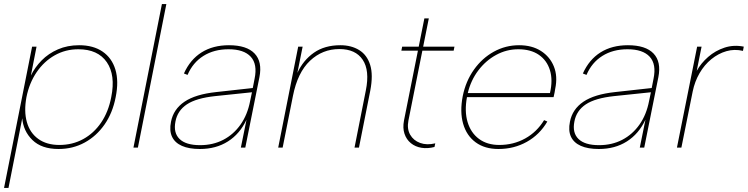

<svg xmlns="http://www.w3.org/2000/svg" viewBox="-24 -731 3704 951"><path d="M86 -147 87 -149 18 200H-4L135 -500H157L129 -357Q149 -398 182.5 -432Q216 -466 263 -486.5Q310 -507 368 -507Q438 -507 484 -475.5Q530 -444 547.5 -386.5Q565 -329 549 -250Q534 -172 494 -114.5Q454 -57 395.5 -25Q337 7 266 7Q182 7 136.5 -37.5Q91 -82 86 -147ZM527 -250Q549 -359 505 -423Q461 -487 364 -487Q300 -487 247 -457Q194 -427 157.5 -373.5Q121 -320 107 -250Q94 -180 109 -126.5Q124 -73 165.5 -43Q207 -13 270 -13Q335 -13 388 -42Q441 -71 477 -124Q513 -177 527 -250Z M778 -711H800L659 0H637Z M1169 0 1197 -138Q1164 -68 1105 -30.5Q1046 7 966 7Q912 7 877 -8.5Q842 -24 828 -54Q814 -84 823 -128Q835 -190 889.5 -227Q944 -264 1047 -275L1228 -295L1237 -341Q1252 -413 1218 -450Q1184 -487 1108 -487Q1036 -487 983.5 -454Q931 -421 905 -360L887 -367Q918 -436 974.5 -471.5Q1031 -507 1110 -507Q1198 -507 1237 -466Q1276 -425 1261 -349L1191 0ZM1224 -274 1042 -255Q948 -245 901.5 -214Q855 -183 845 -129Q834 -73 865.5 -42.5Q897 -12 967 -12Q1031 -12 1082 -38.5Q1133 -65 1167.5 -114Q1202 -163 1215 -231Z M1453 -500H1475L1449 -370Q1478 -433 1531 -470Q1584 -507 1662 -507Q1716 -507 1755 -483Q1794 -459 1809.5 -409.5Q1825 -360 1810 -282L1754 0H1732L1788 -283Q1808 -382 1772.5 -435Q1737 -488 1657 -488Q1573 -488 1511.5 -430Q1450 -372 1427 -256L1376 0H1354Z M2050 -500 2078 -640H2100L2072 -500H2227L2223 -480H2068L1999 -134Q1991 -93 2007.5 -64Q2024 -35 2057 -23Q2090 -11 2132 -21L2128 -3Q2094 6 2063.5 1Q2033 -4 2011 -22Q1989 -40 1979.5 -68.5Q1970 -97 1977 -134L2046 -480H1964L1968 -500Z M2445 7Q2377 7 2332 -26Q2287 -59 2270 -118Q2253 -177 2268 -255Q2283 -329 2323.5 -386Q2364 -443 2422 -475Q2480 -507 2547 -507Q2611 -507 2655.5 -478.5Q2700 -450 2719.5 -401.5Q2739 -353 2726 -291Q2725 -284 2723 -273Q2721 -262 2718 -250H2289Q2276 -180 2292 -126.5Q2308 -73 2348.5 -43Q2389 -13 2449 -13Q2519 -13 2577 -45Q2635 -77 2671 -136L2687 -129Q2649 -64 2585.5 -28.5Q2522 7 2445 7ZM2700 -270Q2715 -334 2700 -383Q2685 -432 2645 -459.5Q2605 -487 2543 -487Q2485 -487 2433.5 -459Q2382 -431 2345 -382Q2308 -333 2293 -270Z M3145 0 3173 -138Q3140 -68 3081 -30.5Q3022 7 2942 7Q2888 7 2853 -8.5Q2818 -24 2804 -54Q2790 -84 2799 -128Q2811 -190 2865.5 -227Q2920 -264 3023 -275L3204 -295L3213 -341Q3228 -413 3194 -450Q3160 -487 3084 -487Q3012 -487 2959.5 -454Q2907 -421 2881 -360L2863 -367Q2894 -436 2950.5 -471.5Q3007 -507 3086 -507Q3174 -507 3213 -466Q3252 -425 3237 -349L3167 0ZM3200 -274 3018 -255Q2924 -245 2877.5 -214Q2831 -183 2821 -129Q2810 -73 2841.5 -42.5Q2873 -12 2943 -12Q3007 -12 3058 -38.5Q3109 -65 3143.5 -114Q3178 -163 3191 -231Z M3429 -500H3451L3427 -380Q3448 -418 3483.5 -449Q3519 -480 3564.5 -495Q3610 -510 3660 -500L3656 -479Q3614 -489 3574 -477.5Q3534 -466 3499.5 -438Q3465 -410 3441 -368.5Q3417 -327 3407 -278L3351 0H3329Z"/></svg>

Font: Albert Sans Thin
Style: Italic
Weight: 250
Italic angle: -11.25°
Designer: Andreas Rasmussen
Foundry: a.Foundry
Version: Version 1.025